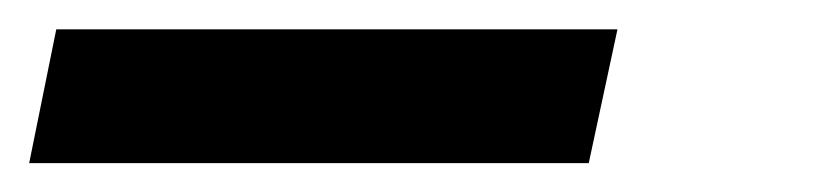

<svg xmlns="http://www.w3.org/2000/svg" viewBox="-36 -20 556 131"><path d="M-16.1 91.3 2.4 0H385.3L365.7 91.3Z"/></svg>

Font: Schibsted Grotesk Medium
Style: Italic
Weight: 500
Italic angle: -12°
Designer: Bakken & Baeck AS, Henrik Kongsvoll
Foundry: Schibsted ASA
Version: Version 1.100;gftools[0.9.25]